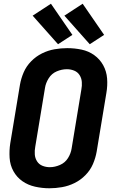

<svg xmlns="http://www.w3.org/2000/svg" viewBox="-20 -1001 616 1029"><path d="M245 8Q278 8 312.5 2Q347 -4 379.5 -20Q412 -36 438 -62.5Q464 -89 478 -121.5Q492 -154 498 -188L550 -502Q557 -542 554 -580.5Q551 -619 533 -651.5Q515 -684 485 -705.5Q455 -727 417.5 -735Q380 -743 340 -743Q307 -743 272.5 -737Q238 -731 205.5 -715Q173 -699 147 -672.5Q121 -646 107 -613.5Q93 -581 87 -547L35 -233Q29 -194 31.5 -155Q34 -116 52 -83.5Q70 -51 100 -30Q130 -9 168 -0.5Q206 8 245 8ZM247 -105Q226 -105 207.5 -112.5Q189 -120 178.5 -136.5Q168 -153 166.5 -173.5Q165 -194 169 -215L221 -529Q225 -556 241 -581.5Q257 -607 284 -618.5Q311 -630 338 -630H339Q359 -630 377.5 -622.5Q396 -615 406.5 -598.5Q417 -582 418.5 -561.5Q420 -541 416 -521L364 -206Q360 -179 344.5 -154Q329 -129 301.5 -117Q274 -105 247 -105ZM461 -764 538 -814 423 -981 325 -917ZM291 -764 368 -814 253 -981 155 -917Z"/></svg>

Font: Iosevka Sparkle XBdObl
Style: Regular
Weight: 800
Italic angle: -9°
Designer: Belleve Invis
Foundry: Belleve Invis
Version: Version 4.5.0; ttfautohint (v1.8.3)